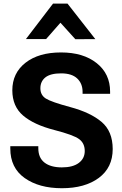

<svg xmlns="http://www.w3.org/2000/svg" viewBox="-20 -1011 665 1046"><path d="M36.1 -201.9Q36.1 -96.4 114.5 -41Q192.9 14.4 317.1 14.4Q442.4 14.4 518.2 -41.7Q594 -97.9 594 -199.2Q593.8 -295.9 533.2 -347Q472.7 -398.2 362.5 -427.7Q258.8 -455.6 229.4 -474.4Q200 -493.2 200 -530Q200 -567.6 227.4 -589.5Q254.9 -611.3 313 -611.3Q371.1 -611.3 400.5 -583.6Q429.9 -555.9 429.9 -510.5V-500H579.8V-512.2Q579.8 -608.9 506.7 -667.1Q433.6 -725.3 312.5 -725.3Q190.9 -725.3 119 -669.2Q47.1 -613 47.1 -518.8Q47.4 -431.4 105.8 -381.5Q164.3 -331.5 276.1 -302.7Q380.4 -275.9 411 -253.2Q441.7 -230.5 441.7 -188.2Q441.7 -147.9 409.4 -123.5Q377.2 -99.1 316.9 -99.1Q256.3 -99.1 222.5 -125.2Q188.7 -151.4 188.7 -203.6V-214.6H36.1ZM347.7 -991.5H269L121.3 -798.3H231.2L309.3 -887.2L390.4 -797.4L499.3 -797.9Z"/></svg>

Font: Roboto Flex
Style: Regular
Weight: 400
Designer: Berlow after Robertson
Foundry: Google
Version: Version 3.200;gftools[0.9.32]